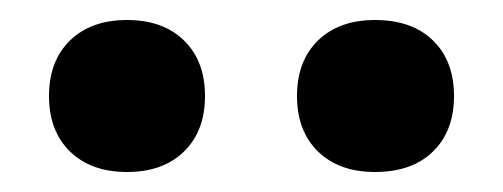

<svg xmlns="http://www.w3.org/2000/svg" viewBox="-20 -761 503 192"><path d="M107 -589Q71 -589 50 -609.5Q29 -630 29 -665Q29 -700 50 -720.5Q71 -741 107 -741Q143 -741 164 -720.5Q185 -700 185 -665Q185 -630 164 -609.5Q143 -589 107 -589ZM355 -589Q319 -589 298 -609.5Q277 -630 277 -665Q277 -700 298 -720.5Q319 -741 355 -741Q392 -741 413 -720.5Q434 -700 434 -665Q434 -630 413 -609.5Q392 -589 355 -589Z"/></svg>

Font: M PLUS 2 Thin SemiBold
Style: Regular
Weight: 600
Version: Version 1.001